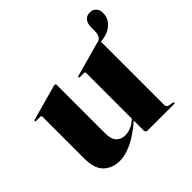

<svg xmlns="http://www.w3.org/2000/svg" viewBox="-148 -725 887 887"><g transform="rotate(-45 295.0 -282.0)"><path d="M589.5 -529.5Q589.5 -491.5 558.2 -466.8Q527 -442 470.5 -442.5Q469.5 -442.5 469 -444.2Q468.5 -446 468.5 -447.5Q468.5 -450 469.8 -450.5Q471 -451 472.5 -451Q488.5 -453.5 496 -465.2Q503.5 -477 503.5 -498.5V-520Q503.5 -546.5 514.8 -560.5Q526 -574.5 547 -574.5Q567 -574.5 578.2 -562.5Q589.5 -550.5 589.5 -529.5ZM338 -13.5V-83V-86V-388Q338 -392 336.2 -393.8Q334.5 -395.5 330.5 -395.5H304.5Q301.5 -395.5 300.2 -396.8Q299 -398 299 -400Q299 -402 300.5 -403Q302 -404 304 -404.5L469.5 -450.5Q474.5 -452 477 -452.5Q479.5 -453 482 -453Q485.5 -453 487 -451Q488.5 -449 488.5 -446V-30.5Q488.5 -23 491.5 -18.8Q494.5 -14.5 500.5 -13L524 -8.5Q527 -8 528.2 -6.8Q529.5 -5.5 529.5 -4Q529.5 -2 528.2 -1Q527 0 524.5 0H351.5Q345 0 341.5 -3.8Q338 -7.5 338 -13.5ZM52.5 -113.5V-388Q52.5 -392 50.5 -393.8Q48.5 -395.5 44.5 -395.5H18.5Q15.5 -395.5 14.2 -396.8Q13 -398 13 -400Q13 -402 14.5 -403Q16 -404 18 -404.5L184 -450.5Q189.5 -452 191.5 -452.5Q193.5 -453 196 -453Q199.5 -453 201.2 -451Q203 -449 203 -446V-129Q203 -92 218.8 -74.5Q234.5 -57 263 -57Q281 -57 299.5 -64.5Q318 -72 335 -87.5L353 -103.5L359.5 -96.5L340.5 -80Q286.5 -32.5 242 -11.8Q197.5 9 161.5 9Q113.5 9 83 -20.2Q52.5 -49.5 52.5 -113.5Z"/></g></svg>

Font: Fraunces 120pt
Style: Bold
Weight: 700
Version: Version 1.000;[b76b70a41]